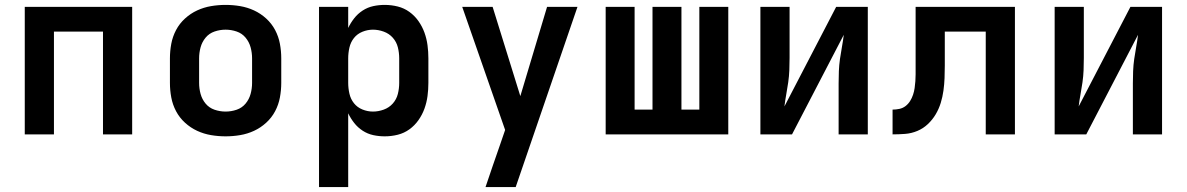

<svg xmlns="http://www.w3.org/2000/svg" viewBox="-20 -548 4840 783"><path d="M81 0V-520H519V0H400V-419H200V0Z M900 8Q870 8 840.5 3Q811 -2 784 -14.5Q757 -27 734.5 -47.5Q712 -68 698 -94.5Q684 -121 678.5 -150.5Q673 -180 673 -210V-310Q673 -340 678.5 -369.5Q684 -399 698 -425.5Q712 -452 734.5 -472.5Q757 -493 784 -505.5Q811 -518 840.5 -523Q870 -528 900 -528Q930 -528 959.5 -523Q989 -518 1016 -505.5Q1043 -493 1065.5 -472.5Q1088 -452 1102 -425.5Q1116 -399 1121.5 -369.5Q1127 -340 1127 -310V-210Q1127 -180 1121.5 -150.5Q1116 -121 1102 -94.5Q1088 -68 1065.5 -47.5Q1043 -27 1016 -14.5Q989 -2 959.5 3Q930 8 900 8ZM900 -93Q923 -93 945 -100.5Q967 -108 981.5 -125.5Q996 -143 1002 -165Q1008 -187 1008 -210V-310Q1008 -333 1002 -355Q996 -377 981.5 -394.5Q967 -412 945 -419.5Q923 -427 900 -427Q877 -427 855 -419.5Q833 -412 818.5 -394.5Q804 -377 798 -355Q792 -333 792 -310V-210Q792 -187 798 -165Q804 -143 818.5 -125.5Q833 -108 855 -100.5Q877 -93 900 -93Z M1281 215V-520H1400V-434Q1410 -455 1424.5 -473.5Q1439 -492 1459 -505Q1479 -518 1502 -523Q1525 -528 1549 -528Q1576 -528 1602 -521.5Q1628 -515 1649.5 -499.5Q1671 -484 1686.5 -462Q1702 -440 1711 -415Q1720 -390 1723.5 -363.5Q1727 -337 1727 -310V-210Q1727 -183 1723.5 -156.5Q1720 -130 1711 -105Q1702 -80 1686.5 -58Q1671 -36 1649.5 -20.5Q1628 -5 1602 1.5Q1576 8 1549 8Q1525 8 1502 3Q1479 -2 1459 -15Q1439 -28 1424.5 -46.5Q1410 -65 1400 -86V215ZM1501 -93Q1523 -93 1545 -101Q1567 -109 1582 -126Q1597 -143 1602.5 -165Q1608 -187 1608 -210V-310Q1608 -333 1602.5 -355Q1597 -377 1582 -394Q1567 -411 1545 -419Q1523 -427 1501 -427Q1479 -427 1458 -418.5Q1437 -410 1423.5 -393Q1410 -376 1405 -354Q1400 -332 1400 -310V-210Q1400 -188 1405 -166Q1410 -144 1423.5 -127Q1437 -110 1458 -101.5Q1479 -93 1501 -93Z M1960 215Q1974 173 1988.5 131Q2003 89 2018 46L2040 -18L1865 -520H1989L2102 -156L2211 -520H2335L2083 215Z M2450 0V-520H2568V-101H2641V-520H2759V-101H2832V-520H2950V0Z M3081 0V-520H3200V-312Q3200 -287 3199 -262Q3198 -237 3194.5 -212.5Q3191 -188 3186.5 -163.5Q3182 -139 3179 -114L3390 -520H3519V0H3400V-208Q3400 -233 3401 -258Q3402 -283 3405.5 -307.5Q3409 -332 3413.5 -356.5Q3418 -381 3421 -406L3210 0Z M3620 0V-101Q3634 -101 3648 -104Q3662 -107 3673 -115.5Q3684 -124 3691.5 -136Q3699 -148 3703.5 -161.5Q3708 -175 3710 -189Q3712 -203 3713 -217Q3714 -231 3714 -245Q3714 -259 3714 -273V-520H4119V0H4000V-419H3833V-281Q3833 -255 3832 -229.5Q3831 -204 3827.5 -178.5Q3824 -153 3816.5 -128.5Q3809 -104 3796 -82Q3783 -60 3764 -42Q3745 -24 3721 -14Q3697 -4 3671.5 -2Q3646 0 3620 0Z M4281 0V-520H4400V-312Q4400 -287 4399 -262Q4398 -237 4394.5 -212.5Q4391 -188 4386.5 -163.5Q4382 -139 4379 -114L4590 -520H4719V0H4600V-208Q4600 -233 4601 -258Q4602 -283 4605.5 -307.5Q4609 -332 4613.5 -356.5Q4618 -381 4621 -406L4410 0Z"/></svg>

Font: Iosevka Fixed Extended
Style: Bold
Weight: 700
Width: 7
Monospace: yes
Designer: Belleve Invis
Foundry: Belleve Invis
Version: Version 24.1.1; ttfautohint (v1.8.4)